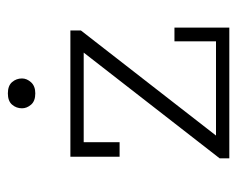

<svg xmlns="http://www.w3.org/2000/svg" viewBox="-76 -512 589 476"><g transform="rotate(-90 218.0 -274.5)"><path d="M63 0V-24L336 -375L345 -361H103V-272H67V-394H380V-368L107 -17L104 -33H353V-136H387V0ZM224 -481Q205 -481 196 -491.5Q187 -502 187 -514Q187 -528 196 -538.5Q205 -549 224 -549Q243 -549 252 -538.5Q261 -528 261 -514Q261 -502 251.5 -491.5Q242 -481 224 -481Z"/></g></svg>

Font: Rokkitt SemiBold ExtraLight
Style: Regular
Weight: 250
Version: Version 3.103